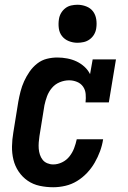

<svg xmlns="http://www.w3.org/2000/svg" viewBox="-20 -780 540 808"><path d="M204 8Q175 8 147 2Q119 -4 96.5 -19.5Q74 -35 58.5 -58Q43 -81 36.5 -108Q30 -135 30.5 -164Q31 -193 36 -222L57 -352Q61 -374 66.5 -395.5Q72 -417 81.5 -438Q91 -459 104.5 -478.5Q118 -498 136.5 -512.5Q155 -527 177 -532.5Q199 -538 221 -538Q242 -538 263 -534Q284 -530 302 -521.5Q320 -513 335 -499.5Q350 -486 359 -468L370 -530H468L438 -349H340Q342 -367 340.5 -384.5Q339 -402 329.5 -415.5Q320 -429 304 -435.5Q288 -442 271 -442Q251 -442 231.5 -434Q212 -426 198.5 -410Q185 -394 178 -375Q171 -356 167 -337L146 -207Q144 -194 143 -180.5Q142 -167 143 -154Q144 -141 148 -129Q152 -117 159.5 -107.5Q167 -98 179 -93Q191 -88 204 -88Q223 -88 241.5 -97Q260 -106 272.5 -122Q285 -138 292 -156.5Q299 -175 303 -194H414Q410 -168 401 -143.5Q392 -119 378.5 -95.5Q365 -72 346 -52Q327 -32 304 -18Q281 -4 255 2Q229 8 204 8ZM306 -600Q287 -600 269.5 -607Q252 -614 241 -628Q230 -642 227.5 -661Q225 -680 228 -699Q230 -713 237 -725Q244 -737 255 -745.5Q266 -754 279.5 -757Q293 -760 306 -760Q325 -760 343 -753Q361 -746 371.5 -732Q382 -718 385 -699Q388 -680 385 -661Q383 -647 376 -635Q369 -623 357.5 -614.5Q346 -606 332.5 -603Q319 -600 306 -600Z"/></svg>

Font: Iosevka Curly Slab Oblique
Style: Bold
Weight: 700
Italic angle: -9°
Monospace: yes
Designer: Belleve Invis
Foundry: Belleve Invis
Version: Version 11.1.0; ttfautohint (v1.8.3)